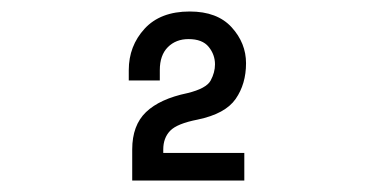

<svg xmlns="http://www.w3.org/2000/svg" viewBox="-20 -726 652 334"><path d="M210 -412V-466Q210 -508 234 -531Q258 -554 306 -564Q339 -572 346.5 -586Q354 -600 354 -614Q354 -631 343 -644.5Q332 -658 308 -658Q286 -658 272 -644Q258 -630 258 -604V-586H204V-604Q204 -646 231.5 -676Q259 -706 310 -706Q358 -706 383 -678.5Q408 -651 408 -616Q408 -580 390 -554Q372 -528 324 -518Q288 -511 276 -498.5Q264 -486 264 -466V-460H405V-412Z"/></svg>

Font: Space Mono
Style: Regular
Weight: 400
Monospace: yes
Designer: Colophon Foundry + Benjamin Critton
Foundry: Colophon Foundry & Benjamin Critton
Version: Version 1.003; ttfautohint (v1.8.4.7-5d5b)